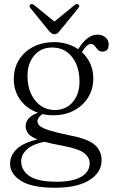

<svg xmlns="http://www.w3.org/2000/svg" viewBox="-20 -661 544 925"><path d="M314.5 -9Q402 7 435.8 36.2Q469.5 65.5 469.5 111.5Q469.5 169.5 411.2 206.5Q353 243.5 245 243.5Q133 243.5 80.8 210Q28.5 176.5 28.5 128Q28.5 89.5 58.8 58.8Q89 28 160.5 10.5Q127 -2.5 115.2 -18.5Q103.5 -34.5 103.5 -55Q103.5 -71 116.2 -88Q129 -105 162.5 -118Q109.5 -136.5 78 -179.5Q46.5 -222.5 46.5 -279.5Q46.5 -332 71.2 -372.2Q96 -412.5 140 -435.2Q184 -458 241.5 -458Q275 -458 304.2 -449Q333.5 -440 356.5 -424L360 -429Q379.5 -459.5 401.5 -476.8Q423.5 -494 449.5 -494Q472.5 -494 488 -481Q503.5 -468 503.5 -448Q503.5 -412.5 474 -412.5Q459 -412.5 451 -421.8Q443 -431 436.2 -440Q429.5 -449 419 -449Q406.5 -449 396.5 -438.8Q386.5 -428.5 374.5 -410Q400.5 -386.5 415 -354Q429.5 -321.5 429.5 -283.5Q429.5 -231 404 -190.8Q378.5 -150.5 335 -128Q291.5 -105.5 237.5 -105.5Q210 -105.5 184.5 -111.5Q160.5 -94.5 160.5 -77Q160.5 -64 172.5 -53.8Q184.5 -43.5 217.8 -33Q251 -22.5 314.5 -9ZM230.5 -432Q177 -432 144.2 -392.8Q111.5 -353.5 112.5 -292.5Q113.5 -220.5 150.5 -175.8Q187.5 -131 245 -131Q299.5 -131.5 331.8 -170.8Q364 -210 363 -271.5Q362 -343 326 -387.8Q290 -432.5 230.5 -432ZM82 116Q82 159 121.5 186.8Q161 214.5 254 214.5Q330 214.5 371 190.8Q412 167 412 126Q412 97 385 76.2Q358 55.5 281 41Q228.5 31.5 194.5 22Q139 32.5 110.5 58.2Q82 84 82 116ZM268 -512.5Q262 -504.5 256.2 -500.2Q250.5 -496 242.5 -496Q229 -496 215.5 -512.5L127 -621.5Q118 -632.5 126 -639Q133.5 -645 145 -636.5L242 -557L339 -636.5Q351 -645 358.5 -639Q366 -633 357 -621.5Z"/></svg>

Font: Fraunces 72pt S050 Light
Style: Regular
Weight: 300
Version: Version 1.000; ttfautohint (v1.8.3)